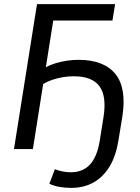

<svg xmlns="http://www.w3.org/2000/svg" viewBox="-20 -725 683 934"><path d="M326 189Q295 189 268 184Q241 179 220 169L247 98Q264 105 284 109Q304 113 325 113Q382 113 417 76Q452 39 465 -39L483 -152Q500 -255 464.5 -304.5Q429 -354 339 -354Q312 -354 285.5 -349.5Q259 -345 235 -337Q211 -329 190 -316L140 0H48L160 -705H540L527 -625H239L203 -398Q223 -409 249 -417Q275 -425 304 -429.5Q333 -434 362 -434Q424 -434 469 -416.5Q514 -399 541.5 -365Q569 -331 577.5 -279Q586 -227 575 -157L556 -41Q544 34 513 85Q482 136 435 162.5Q388 189 326 189Z"/></svg>

Font: Nunito Sans 10pt SemiCondensed Medium
Style: Italic
Weight: 500
Width: 4
Italic angle: -9°
Designer: Vernon Adams
Foundry: Vernon Adams
Version: Version 3.101;gftools[0.9.27]